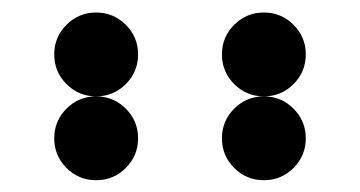

<svg xmlns="http://www.w3.org/2000/svg" viewBox="-20 -704 587 313"><path d="M136.7 -546.9Q108.4 -546.9 88.4 -566.9Q68.4 -586.9 68.4 -615.2Q68.4 -643.6 88.4 -663.6Q108.4 -683.6 136.7 -683.6Q165 -683.6 185.1 -663.6Q205.1 -643.6 205.1 -615.2Q205.1 -586.9 185.1 -566.9Q165 -546.9 136.7 -546.9ZM410.2 -546.9Q381.8 -546.9 361.8 -566.9Q341.8 -586.9 341.8 -615.2Q341.8 -643.6 361.8 -663.6Q381.8 -683.6 410.2 -683.6Q438.5 -683.6 458.5 -663.6Q478.5 -643.6 478.5 -615.2Q478.5 -586.9 458.5 -566.9Q438.5 -546.9 410.2 -546.9ZM136.7 -410.2Q108.4 -410.2 88.4 -430.2Q68.4 -450.2 68.4 -478.5Q68.4 -506.8 88.4 -526.9Q108.4 -546.9 136.7 -546.9Q165 -546.9 185.1 -526.9Q205.1 -506.8 205.1 -478.5Q205.1 -450.2 185.1 -430.2Q165 -410.2 136.7 -410.2ZM410.2 -410.2Q381.8 -410.2 361.8 -430.2Q341.8 -450.2 341.8 -478.5Q341.8 -506.8 361.8 -526.9Q381.8 -546.9 410.2 -546.9Q438.5 -546.9 458.5 -526.9Q478.5 -506.8 478.5 -478.5Q478.5 -450.2 458.5 -430.2Q438.5 -410.2 410.2 -410.2Z"/></svg>

Font: DatDot
Style: Bold
Weight: 700
Designer: GGBot
Version: 1.00